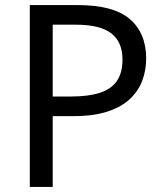

<svg xmlns="http://www.w3.org/2000/svg" viewBox="-20 -785 645 754"><path d="M286 -765Q426 -765 490 -710Q554 -655 554 -555Q554 -511 539.5 -470.5Q525 -430 492 -398Q459 -366 404 -347.5Q349 -329 269 -329H187V-51H97V-765ZM278 -688H187V-406H259Q327 -406 372 -420.5Q417 -435 439 -467Q461 -499 461 -551Q461 -620 417 -654Q373 -688 278 -688Z"/></svg>

Font: Noto Sans Tamil UI
Style: Regular
Weight: 400
Designer: Jelle Bosma - Monotype Design Team
Foundry: Monotype Imaging Inc.
Version: Version 2.004